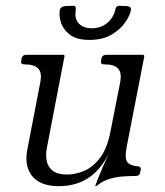

<svg xmlns="http://www.w3.org/2000/svg" viewBox="-20 -628 565 659"><path d="M181 11Q156 11 134 4.5Q112 -2 96 -17.5Q80 -33 73.5 -58.5Q67 -84 75 -121L118 -344Q125 -379 111 -393Q97 -407 65 -407H63Q50 -407 53 -420L54 -427Q57 -440 70 -440H196Q203 -440 201 -433L141 -121Q136 -96 140.5 -75Q145 -54 161.5 -41.5Q178 -29 210 -29Q240 -29 270 -42Q300 -55 324 -87Q348 -119 359 -176L392 -343Q399 -378 385.5 -392.5Q372 -407 340 -407H337Q324 -407 327 -420L328 -427Q331 -440 346 -440H469Q476 -440 475 -433L416 -130Q411 -105 411.5 -90Q412 -75 421.5 -67Q431 -59 454 -57Q465 -56 463 -45L461 -35Q459 -24 446 -24Q426 -24 403 -22.5Q380 -21 357.5 -14.5Q335 -8 317 6Q311 11 309 11H308Q306 11 307 10Q307 9 313.5 -8Q320 -25 331 -50.5Q342 -76 355 -103Q334 -62 308 -37Q282 -12 250.5 -0.5Q219 11 181 11ZM287 -491Q242 -491 219 -509.5Q196 -528 189 -551.5Q182 -575 185 -592Q186 -599 190.5 -602.5Q195 -606 203 -607Q206 -607 213 -607.5Q220 -608 225 -608Q235 -609 238 -606Q241 -603 240 -592Q235 -565 250 -548Q265 -531 295 -531Q325 -531 346.5 -548Q368 -565 375 -592Q377 -603 381.5 -606Q386 -609 395 -608Q400 -608 407 -607.5Q414 -607 417 -607Q432 -605 429 -592Q426 -575 410 -551.5Q394 -528 363.5 -509.5Q333 -491 287 -491Z"/></svg>

Font: Young Serif Light
Style: Italic
Weight: 300
Italic angle: -10.979°
Designer: Bastien Sozeau
Foundry: NBR — Bastien Sozeau
Version: Version 5.001